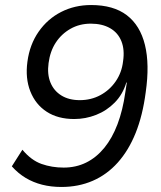

<svg xmlns="http://www.w3.org/2000/svg" viewBox="-20 -734 640 763"><path d="M224 9Q183 9 147.5 0Q112 -9 82 -27Q52 -45 27 -73L69 -139Q104 -97 145 -82.5Q186 -68 233 -68Q282 -68 322.5 -88Q363 -108 394.5 -146.5Q426 -185 447 -240.5Q468 -296 478 -367L484 -406H482Q468 -359 436 -326.5Q404 -294 362 -277.5Q320 -261 275 -261Q210 -261 165.5 -290Q121 -319 100.5 -371Q80 -423 89 -489Q98 -557 133.5 -608Q169 -659 223 -686.5Q277 -714 342 -714Q431 -714 484 -673.5Q537 -633 556 -555.5Q575 -478 559 -367Q547 -275 519 -205.5Q491 -136 448 -88Q405 -40 348.5 -15.5Q292 9 224 9ZM297 -336Q342 -336 379 -356Q416 -376 440 -411Q464 -446 469 -490Q476 -536 462.5 -570Q449 -604 417.5 -622Q386 -640 341 -640Q296 -640 260 -619.5Q224 -599 201.5 -564.5Q179 -530 173 -483Q167 -439 180.5 -406Q194 -373 224 -354.5Q254 -336 297 -336Z"/></svg>

Font: Nunito Sans 7pt
Style: Italic
Weight: 400
Italic angle: -9°
Designer: Vernon Adams
Foundry: Vernon Adams
Version: Version 3.101;gftools[0.9.27]